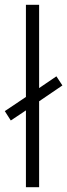

<svg xmlns="http://www.w3.org/2000/svg" viewBox="-26 -780 280 800"><path d="M82 0V-320L19 -278L-6 -317L82 -376V-760H137V-413L209 -462L234 -424L137 -358V0Z"/></svg>

Font: Noto Sans Myanmar SemiCondensed Light
Style: Regular
Weight: 300
Width: 4
Designer: Monotype Design Team
Foundry: Monotype Imaging Inc.
Version: Version 2.107; ttfautohint (v1.8.4.7-5d5b)